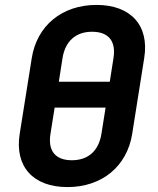

<svg xmlns="http://www.w3.org/2000/svg" viewBox="-20 -750 640 780"><path d="M254 10C394 10 496 -74 517 -206L566 -515C587 -646 512 -730 372 -730C232 -730 130 -646 109 -514L60 -206C39 -74 114 10 254 10ZM219 -418 234 -514C245 -583 288 -621 354 -621C421 -621 452 -583 441 -514L426 -418ZM272 -99C205 -99 174 -137 185 -206L202 -313H409L392 -206C381 -137 338 -99 272 -99Z"/></svg>

Font: JetBrains Mono
Style: Bold Italic
Weight: 558
Italic angle: -9°
Monospace: yes
Designer: Philipp Nurullin, Konstantin Bulenkov
Foundry: JetBrains
Version: Version 2.305